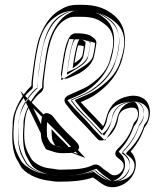

<svg xmlns="http://www.w3.org/2000/svg" viewBox="-20 -741 645 801"><path d="M373 -509C367 -478 344 -455 312 -436C311 -436 309 -434 308 -434L279 -421C273 -418 270 -417 265 -415C227 -403 235 -439 235 -439L241 -480C248 -529 256 -563 270 -587C275 -595 285 -602 295 -602H303C325 -602 338 -599 352 -595C358 -593 370 -583 371 -582C378 -578 383 -570 382 -560C378 -533 375 -518 373 -509ZM324 -511C323 -506 318 -495 291 -478V-480C296 -512 300 -535 306 -552C323 -551 319 -551 330 -548C327 -525 325 -518 324 -511ZM277 -103C277 -103 331 -111 301 -146C292 -157 276 -171 260 -187C252 -195 246 -202 238 -210C227 -221 207 -248 198 -259C198 -259 160 -291 153 -241V-240C149 -214 148 -166 157 -147C161 -138 165 -131 168 -125C175 -113 179 -117 197 -110C210 -105 225 -102 240 -102C257 -102 266 -103 277 -103ZM213 -159C210 -160 209 -162 207 -166C208 -165 210 -162 213 -159ZM231 -33C219 -33 206 -37 192 -38C172 -40 155 -45 139 -54C122 -64 113 -74 111 -78C90 -114 77 -136 82 -208C85 -251 85 -274 115 -317C127 -334 139 -347 150 -355C158 -361 162 -371 162 -379C161 -393 163 -415 167 -443L172 -480C185 -567 204 -626 246 -655C270 -670 276 -671 299 -671H313C371 -671 391 -661 422 -636C454 -609 462 -567 440 -499V-497C431 -457 404 -420 352 -385C342 -378 326 -370 307 -362C286 -353 274 -347 269 -345C266 -344 237 -332 255 -307C263 -296 274 -284 282 -273C292 -260 343 -210 354 -197C369 -179 374 -176 387 -161C394 -153 408 -153 420 -160C422 -162 431 -169 436 -174C453 -189 468 -217 472 -243C476 -272 489 -285 520 -291C544 -295 555 -288 556 -265C556 -252 552 -243 543 -234C540 -231 537 -226 536 -222C524 -183 503 -150 472 -121C466 -115 451 -98 471 -83C484 -73 495 -65 496 -54C499 -24 464 2 441 -15C434 -20 426 -27 417 -32C404 -40 390 -63 367 -52C345 -41 310 -34 264 -34C254 -34 244 -33 231 -33ZM368 -1C372 3 379 6 385 11C392 16 400 23 409 28C449 55 503 33 528 -1C557 -41 549 -85 525 -109C550 -137 570 -171 582 -208C616 -249 612 -310 577 -331C560 -341 540 -344 518 -340C472 -332 442 -307 427 -263C422 -248 420 -230 410 -215C407 -218 401 -225 394 -233C380 -249 328 -301 317 -315C340 -325 360 -334 376 -345C436 -386 472 -434 489 -492C511 -569 506 -635 457 -676C422 -705 385 -721 320 -721H306C271 -721 251 -713 223 -695C186 -671 161 -631 143 -581C135 -558 129 -525 122 -480L117 -443C114 -419 111 -401 111 -383C74 -349 35 -284 33 -230C33 -221 33 -213 32 -205C29 -152 33 -109 49 -78C55 -68 61 -58 66 -48C83 -18 133 6 179 12C194 14 209 17 223 17C276 17 328 14 368 -1ZM349 -514C345 -494 328 -476 299 -458C298 -458 298 -457 298 -457L269 -444C264 -441 262 -440 261 -440L266 -476C273 -525 280 -556 291 -574C291 -575 295 -577 295 -577H303C321 -577 332 -574 344 -571C348 -568 353 -565 357 -562C353 -534 351 -522 349 -515ZM348 -507C349 -512 352 -521 355 -544L358 -566L337 -572C332 -574 323 -576 307 -577L288 -578L282 -560C276 -541 271 -517 266 -484L259 -429L304 -457C333 -475 346 -490 348 -507ZM275 -128C262 -128 255 -127 240 -127C227 -127 216 -129 206 -133C198 -136 191 -137 189 -138C186 -143 183 -149 179 -158C175 -166 174 -213 177 -236V-237C177 -239 178 -242 178 -242C179 -241 181 -240 181 -240C191 -227 207 -205 221 -192C228 -185 233 -179 242 -170C258 -154 274 -138 281 -130C278 -129 276 -128 275 -128ZM231 -177 305 -98 204 -136C195 -139 187 -149 184 -155L118 -291L225 -183ZM231 -8C214 -8 200 -12 189 -13C166 -15 145 -22 126 -33C106 -45 96 -53 89 -65C68 -102 52 -134 57 -210C60 -252 62 -284 95 -331C108 -350 121 -365 135 -375C135 -375 137 -377 137 -378C136 -394 138 -418 142 -447L147 -484C160 -572 178 -640 232 -676C258 -692 275 -696 299 -696H313C374 -696 405 -683 438 -655C481 -620 488 -567 464 -492C453 -444 421 -401 366 -364C354 -356 337 -348 317 -339C296 -330 283 -325 279 -323C278 -322 278 -322 276 -321C283 -312 293 -299 301 -288C309 -278 360 -229 373 -214C387 -198 389 -196 403 -180C404 -180 405 -181 406 -181C408 -183 415 -189 419 -193C430 -203 444 -228 447 -247C452 -285 478 -309 516 -316C531 -319 549 -319 564 -306C577 -295 580 -279 580 -265C581 -246 573 -230 561 -217C560 -216 560 -215 560 -215C547 -172 523 -135 489 -103L488 -102C499 -94 518 -81 521 -56C525 -19 496 12 463 15C451 16 437 13 426 5C418 -1 411 -6 404 -10C388 -19 382 -29 379 -30H378C351 -16 313 -9 264 -9C256 -9 246 -8 231 -8ZM359 -25 374 -30 385 -20C387 -18 392 -14 399 -9C407 -3 414 2 421 6H422V7C448 24 488 11 508 -16C530 -46 523 -76 508 -91L491 -108L507 -126C530 -152 548 -182 559 -216L560 -220L563 -224C591 -258 581 -298 564 -309C553 -316 539 -318 522 -315C483 -308 462 -291 450 -255C446 -244 445 -223 431 -201L414 -175L392 -198C388 -202 382 -208 375 -216C362 -231 311 -282 297 -299L277 -325L307 -338C329 -347 348 -357 362 -366C418 -404 450 -447 465 -499C486 -573 479 -626 441 -657C409 -683 381 -696 320 -696H306C275 -696 263 -691 236 -674C206 -654 184 -621 167 -573C160 -553 153 -521 147 -476L142 -439C139 -416 136 -399 136 -383V-372L128 -365C95 -335 59 -273 58 -229C58 -220 57 -211 56 -203C53 -152 58 -114 71 -90C76 -80 82 -70 87 -61C98 -42 140 -18 182 -13C198 -11 212 -8 223 -8C276 -8 325 -12 359 -25ZM329 -512C331 -519 333 -535 337 -562C337 -564 336 -565 336 -566C330 -570 331 -571 326 -574C321 -575 317 -577 311 -577C300 -558 293 -525 286 -478L283 -456C308 -472 325 -488 329 -512ZM368 -509C369 -515 372 -522 375 -545L377 -562L350 -570C350 -570 328 -576 309 -577L269 -578L262 -556C256 -538 251 -514 246 -482L235 -406L325 -462C357 -482 366 -497 368 -509ZM265 -128C265 -129 263 -132 260 -135C252 -144 236 -159 220 -175C211 -184 206 -191 199 -198C197 -199 197 -200 195 -202C195 -182 197 -159 200 -153C204 -145 207 -139 210 -134C212 -133 217 -132 222 -130C228 -128 233 -127 240 -127C250 -127 255 -128 265 -128ZM253 -171 246 -178 65 -361 163 -159C165 -155 171 -145 187 -139L336 -82ZM230 -8C202 -8 189 -13 185 -13C154 -16 127 -24 106 -37C85 -50 74 -60 68 -70C47 -107 32 -135 37 -209C40 -252 42 -280 74 -326C87 -345 99 -358 114 -370C115 -371 117 -376 117 -378C116 -394 118 -416 122 -445L127 -482C140 -569 155 -632 212 -671C227 -681 238 -688 260 -693C275 -696 289 -696 299 -696H313C385 -696 425 -678 459 -650C502 -615 508 -565 485 -495L484 -494C474 -450 443 -408 386 -369C373 -360 356 -351 334 -342C313 -333 302 -328 298 -326C297 -326 289 -326 297 -316C305 -306 314 -294 323 -283C331 -273 381 -223 394 -208C399 -203 402 -199 405 -196C415 -208 425 -228 427 -245C432 -276 451 -305 506 -315C520 -317 540 -320 560 -314C580 -309 589 -298 594 -290C599 -282 600 -274 600 -265C600 -249 595 -235 583 -222C583 -221 582 -220 581 -218C568 -177 545 -140 511 -108C506 -103 506 -99 507 -98C520 -88 539 -75 541 -55C544 -30 527 13 460 15C437 16 417 8 405 0C397 -6 390 -11 384 -15C378 -18 376 -21 372 -24C342 -15 306 -9 264 -9C260 -9 247 -8 230 -8ZM343 -22 382 -37 407 -14C409 -12 414 -10 421 -4C430 2 435 7 440 10L442 11L443 12C447 15 449 15 449 15C451 15 473 8 487 -11C511 -44 502 -81 486 -97L475 -108L485 -120C508 -146 526 -177 538 -212L539 -215L542 -218C571 -253 559 -305 544 -314C538 -318 538 -317 532 -316C509 -312 485 -299 471 -258C467 -245 465 -226 452 -206L418 -154L370 -203C366 -207 361 -214 354 -222C342 -237 290 -288 276 -305L261 -323L289 -335C310 -344 327 -352 341 -361C395 -398 428 -442 444 -496C466 -572 458 -631 420 -662C389 -688 369 -696 320 -696H306C287 -696 283 -695 257 -679C230 -661 204 -625 187 -576C180 -555 173 -523 167 -478L162 -441C159 -418 156 -400 156 -383V-376L150 -370C118 -341 80 -277 78 -229C78 -220 78 -212 77 -204C74 -152 78 -112 92 -86C98 -76 104 -65 109 -56C121 -35 159 -17 188 -13C208 -11 221 -8 223 -8C275 -8 316 -12 343 -22Z"/></svg>

Font: AppleStorm
Style: XbdFaxIta
Weight: 800
Foundry: Cannot Into Space Fonts
Version: Version 1.01